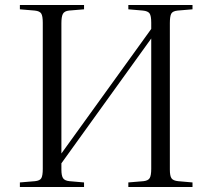

<svg xmlns="http://www.w3.org/2000/svg" viewBox="-20 -743 844 763"><path d="M59 0V-18L119 -23Q139 -25 144.5 -35.5Q150 -46 150 -72V-653Q150 -679 144 -689Q138 -699 118 -701L59 -706V-723H314V-706L254 -701Q236 -699 230 -688Q224 -677 224 -651V-133L581 -628V-653Q581 -680 574.5 -689.5Q568 -699 548 -701L490 -706V-723H745V-706L686 -701Q666 -699 660.5 -688.5Q655 -678 655 -651V-69Q655 -44 661.5 -34.5Q668 -25 688 -23L745 -18V0H490V-18L550 -23Q569 -25 575 -35.5Q581 -46 581 -72V-590L224 -94V-69Q224 -45 230.5 -35Q237 -25 256 -23L314 -18V0Z"/></svg>

Font: Literata 60pt Light
Style: Regular
Weight: 300
Designer: Latin by Veronika Burian and Jose Scaglione. Greek by Irene Vlachou. Cyrillic by Vera Evstafieva.
Foundry: TypeTogether
Version: Version 3.103;gftools[0.9.29]